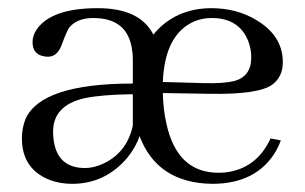

<svg xmlns="http://www.w3.org/2000/svg" viewBox="-20 -445 754 475"><path d="M503.9 -400.4C488.9 -400.4 474.9 -397.8 461.9 -392.6C412.4 -371.7 386.1 -321.6 382.8 -242.2L486.3 -239.3C516.9 -238.6 540.7 -240.2 557.6 -244.1C586.9 -251.3 601.6 -270.8 601.6 -302.7C601.6 -316.4 599.3 -329.4 594.7 -341.8C579.8 -380.9 549.5 -400.4 503.9 -400.4ZM674.8 -97.7C671.5 -88.5 667.3 -79.4 662.1 -70.3C630.2 -16.9 577.8 9.8 504.9 9.8C414.4 8.5 354.5 -30.9 325.2 -108.4C319.3 -90.2 309.2 -72.3 294.9 -54.7C258.5 -11.7 212.9 9.8 158.2 9.8C138 9.8 119.5 6.5 102.5 0C57 -18.2 34.2 -52.4 34.2 -102.5C34.2 -119.5 37.1 -135.4 43 -150.4C69 -209 157.6 -238.3 308.6 -238.3V-299.8C308.6 -307.6 307.9 -315.1 306.6 -322.3C299.5 -374.3 267.6 -400.4 210.9 -400.4C184.2 -400.4 164.4 -392.6 151.4 -377C147.5 -371.7 141 -356.8 131.8 -332C124.7 -313.8 113.6 -304.7 98.6 -304.7C95.4 -304.7 92.1 -305 88.9 -305.7C70 -308.9 60.5 -320.6 60.5 -340.8C60.5 -351.9 64.1 -362.6 71.3 -373C96 -407.6 146.2 -424.8 221.7 -424.8C291.3 -424.8 337.2 -403 359.4 -359.4C394.5 -402.3 442.1 -424.2 502 -424.8C543.6 -424.8 580.4 -415.4 612.3 -396.5C657.2 -370.4 679.7 -335.3 679.7 -291C679.7 -266.9 670.9 -248.4 653.3 -235.4C630.5 -219.1 579.4 -211.6 500 -212.9L382.8 -214.8C383.5 -187.5 386.4 -162.4 391.6 -139.6C409.2 -58.3 452.1 -17.6 520.5 -17.6C526.4 -17.6 532.6 -17.9 539.1 -18.6C589.8 -25.1 626.6 -53.1 649.4 -102.5ZM190.4 -29.3C205.4 -29.3 221 -33.2 237.3 -41C275.1 -59.2 298.8 -90.2 308.6 -133.8V-211.9C257.2 -211.3 217.4 -208 189.5 -202.1C137.4 -190.4 111.3 -162.8 111.3 -119.1C111.3 -110.7 112 -102.5 113.3 -94.7C120.4 -51.1 146.2 -29.3 190.4 -29.3Z"/></svg>

Font: Abhaya Libre
Style: Regular
Weight: 400
Designer: Pushpananda Ekanayake, Sol Matas, Pathum Egodawatta
Foundry: Mooniak
Version: Version 1.041; ; ttfautohint (v1.5)